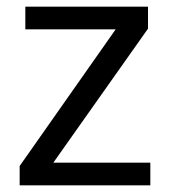

<svg xmlns="http://www.w3.org/2000/svg" viewBox="-20 -556 510 576"><path d="M431 0H39V-58L327 -468H56V-536H424V-470L140 -68H431Z"/></svg>

Font: Noto Sans Tifinagh Ahaggar
Style: Regular
Weight: 400
Designer: JamraPatel
Foundry: JamraPatel LLC
Version: Version 2.006; ttfautohint (v1.8.4.7-5d5b)